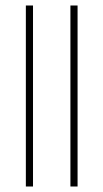

<svg xmlns="http://www.w3.org/2000/svg" viewBox="-20 -678 376 698"><path d="M100 -658H74V0H100ZM262 -658H236V0H262Z"/></svg>

Font: Noto Sans Oriya ExtCond Thin
Style: Regular
Weight: 100
Width: 2
Designer: Amélie Bonet and Sol Matas
Foundry: Google LLC
Version: Version 2.006